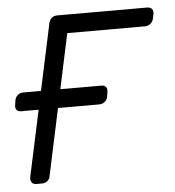

<svg xmlns="http://www.w3.org/2000/svg" viewBox="-43 -561 547 601"><g transform="rotate(-5 230.0 -260.0)"><path d="M48 0Q38 0 33.5 -6Q29 -12 30 -22L132 -498Q134 -508 141 -514Q148 -520 158 -520H441Q451 -520 456 -514Q461 -508 459 -498L456 -484Q454 -474 446.5 -468Q439 -462 429 -462H185L91 -22Q90 -12 82.5 -6Q75 0 65 0ZM20 -231Q10 -231 5.5 -237Q1 -243 3 -253L5 -267Q7 -277 14.5 -283Q22 -289 32 -289H277Q287 -289 291.5 -283Q296 -277 294 -267L292 -253Q290 -243 282.5 -237Q275 -231 265 -231Z"/></g></svg>

Font: Rubik Light
Style: Italic
Weight: 300
Italic angle: -12°
Designer: Hubert and Fischer
Foundry: Hubert and Fischer
Version: Version 2.300;gftools[0.9.30]